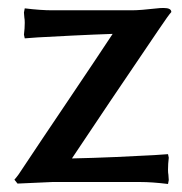

<svg xmlns="http://www.w3.org/2000/svg" viewBox="-20 -456 456 481"><path d="M310.1 -430.2Q331.1 -430.2 374 -435.1Q379.9 -436 390.1 -436Q409.2 -436 409.2 -425.8Q403.3 -419.9 377 -380.9Q245.6 -187.5 160.2 -59.1Q210.9 -60.1 271 -62.7Q331.1 -65.4 366.2 -67.4L400.9 -69.8L402.8 -61Q400.9 -45.4 400.9 -30.8Q400.9 -22.9 401.9 -18.1Q401.9 -16.6 402.3 -12Q402.8 -7.3 402.8 -4.9L400.9 4.9Q360.8 0 332 0H110.8L23.9 3.9L16.1 -5.9Q25.9 -16.6 40 -39.1Q76.2 -93.8 151.4 -205.3Q226.6 -316.9 262.2 -371.1Q216.8 -369.6 161.9 -366.9Q106.9 -364.3 74.2 -362.3L42 -359.9L40 -369.1Q42 -384.8 42 -398.9Q42 -407.2 41 -412.1Q41 -413.6 40.5 -418Q40 -422.4 40 -424.8L42 -435.1Q82 -430.2 110.8 -430.2Z"/></svg>

Font: Linear Smooth
Style: Bold
Weight: 700
Designer: Philipp H. Poll, Flanker
Foundry: Philipp H. Poll, reworked by Flanker
Version: Version 1.061 | FøM Fix